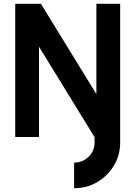

<svg xmlns="http://www.w3.org/2000/svg" viewBox="-20 -720 712 1009"><path d="M60 0V-700H195L486.5 -225.5V-700H611.5V0H476.5L185 -474.5V0ZM369.5 134.5Q414.5 134.5 445.8 103.8Q477 73 477 28.5V-11H611.5V28.5Q611.5 95 579 149.5Q546.5 204 491.8 236.5Q437 269 369.5 269Z"/></svg>

Font: Urbanist
Style: Bold
Weight: 700
Designer: Corey Hu
Foundry: Corey Hu
Version: Version 1.330; ttfautohint (v1.8.4.7-5d5b)